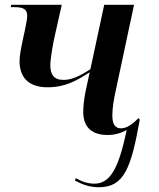

<svg xmlns="http://www.w3.org/2000/svg" viewBox="-20 -556 666 805"><path d="M395 229C501 229 530 147 566 -54L561 -61C532 -32 510 -18 487 -18C461 -18 451 -37 451 -73C451 -101 457 -140 465 -175L542 -536H417L359 -266C312 -235 279 -221 246 -221C205 -221 191 -245 191 -282C191 -311 203 -379 212 -416L239 -536H27L25 -526H41C78 -526 94 -517 94 -490C94 -478 90 -457 85 -432L76 -391C68 -352 62 -324 62 -299C62 -238 94 -190 179 -190C255 -190 303 -219 356 -253L339 -174C332 -139 329 -109 329 -87C329 -35 353 10 431 10C461 10 488 2 511 -11C477 156 439 214 376 214C345 214 321 204 298 191L294 201C326 218 356 229 395 229Z"/></svg>

Font: Noto Serif Display SemiCondensed SemiBold
Style: Italic
Weight: 600
Width: 4
Italic angle: -12°
Designer: Monotype Design Team
Foundry: Monotype Imaging Inc.
Version: Version 2.009